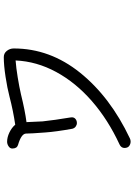

<svg xmlns="http://www.w3.org/2000/svg" viewBox="136 -882 727 1040"><g transform="rotate(-90 500.0 -361.5)"><path d="M758 -651Q758 -455 626.5 -291.5Q495 -128 271 -22Q263 -18 254 -18Q240 -18 229.5 -26Q219 -34 219 -52Q219 -60 224 -67Q229 -74 238 -78Q372 -140 472.5 -227.5Q573 -315 630.5 -421Q688 -527 693 -641Q653 -638 601 -629.5Q549 -621 510 -612Q421 -590 359 -582L363 -495Q370 -429 384 -346Q385 -342 385 -336Q385 -324 376 -316.5Q367 -309 354 -309Q344 -309 335 -315.5Q326 -322 323 -334Q307 -423 303 -480Q297 -558 297 -584Q297 -610 235 -628Q216 -634 216 -659Q216 -671 228 -679Q240 -687 253 -687Q277 -687 303 -674.5Q329 -662 345 -643Q420 -654 497 -674Q543 -686 605 -695.5Q667 -705 711 -705Q732 -705 745 -688.5Q758 -672 758 -651Z"/></g></svg>

Font: Tsukimi Rounded
Style: Regular
Weight: 400
Designer: Takashi Funayama
Foundry: Takashi Funayama
Version: Version 1.032; ttfautohint (v1.8.3)